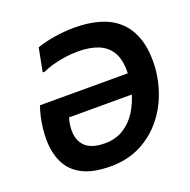

<svg xmlns="http://www.w3.org/2000/svg" viewBox="-131 -860 992 1000"><g transform="rotate(-20 365.0 -360.0)"><path d="M384 -732Q460 -732 520.5 -714.5Q581 -697 623 -660Q665 -623 687.5 -565.5Q710 -508 710 -429Q710 -347 684 -268Q658 -189 607.5 -126Q557 -63 484 -25.5Q411 12 316 12Q219 12 160 -19Q101 -50 74.5 -106Q48 -162 48 -237Q48 -264 51.5 -295.5Q55 -327 62 -357.5Q69 -388 78 -413H596L574 -302H199Q194 -288 191 -269Q188 -250 188 -234Q188 -175 222.5 -143Q257 -111 330 -111Q389 -111 433 -138.5Q477 -166 506 -212Q535 -258 550 -313.5Q565 -369 565 -426Q565 -494 539.5 -534Q514 -574 468 -591.5Q422 -609 359 -609Q323 -609 285.5 -603.5Q248 -598 216 -589Q184 -580 163 -569H150L175 -699Q214 -713 270.5 -722.5Q327 -732 384 -732Z"/></g></svg>

Font: Kufam SemiBold
Style: Italic
Weight: 600
Italic angle: -11°
Designer: Artur Schmal
Foundry: Original Type
Version: Version 1.301; ttfautohint (v1.8.3)